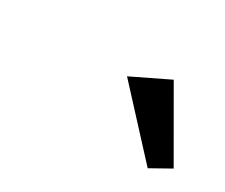

<svg xmlns="http://www.w3.org/2000/svg" viewBox="-50 -845 485 414"><g transform="rotate(30 192.5 -637.5)"><path d="M335.9 -541 384.8 -568.4 289.1 -734.4 198.2 -690.4Z"/></g></svg>

Font: Sen-gleads
Style: Italic
Weight: 400
Designer: Kosal Sen, Philatype
Foundry: Philatype
Version: Version 1.004; ttfautohint (v1.8.3)